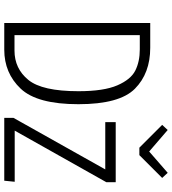

<svg xmlns="http://www.w3.org/2000/svg" viewBox="27 -834 807 901"><g transform="rotate(90 430.5 -383.5)"><path d="M469 -348Q469 -154 396 -77Q323 0 213 0H88V-685H204Q324 -685 396.5 -613Q469 -541 469 -348ZM145 -636V-48H217Q302 -48 355 -113Q408 -178 408 -348Q408 -467 380.5 -530.5Q353 -594 311 -615Q269 -636 212 -636ZM835 -523V-479L593 -49H833L828 0H533V-43L775 -474H553V-523ZM791 -767 815 -741 708 -634H673L566 -741L590 -767L691 -680Z"/></g></svg>

Font: Fira Sans Extra Condensed Light
Style: Regular
Weight: 300
Width: 1
Designer: Carrois Corporate & Edenspiekermann AG
Foundry: Carrois Corporate GbR & Edenspiekermann AG
Version: Version 4.203